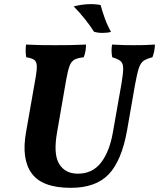

<svg xmlns="http://www.w3.org/2000/svg" viewBox="-20 -893 764 922"><path d="M320 9Q183 9 132.5 -60Q82 -129 105 -258L152 -526Q158 -561 156.5 -579.5Q155 -598 143.5 -606Q132 -614 106 -618Q101 -646 105 -679Q141 -677 174 -676.5Q207 -676 246 -676Q282 -676 317.5 -676.5Q353 -677 393 -679Q393 -663 390.5 -648Q388 -633 382 -618Q353 -615 337.5 -606.5Q322 -598 314 -576.5Q306 -555 298 -511L255 -263Q235 -155 263.5 -107Q292 -59 354 -59Q424 -59 465 -112Q506 -165 522 -257L564 -495Q572 -543 571.5 -566.5Q571 -590 558.5 -600Q546 -610 519 -618Q513 -647 518 -679Q550 -677 576 -676.5Q602 -676 621 -676Q650 -676 671.5 -676.5Q693 -677 724 -679Q723 -646 712 -618Q684 -611 669.5 -601Q655 -591 646.5 -565Q638 -539 628 -484L590 -266Q564 -121 502 -56Q440 9 320 9ZM513 -740Q497 -735 472.5 -735Q448 -735 431 -741Q416 -766 388.5 -800.5Q361 -835 334 -862Q362 -870 396 -872.5Q430 -875 463 -869Q471 -839 483.5 -804.5Q496 -770 513 -740Z"/></svg>

Font: Vollkorn
Style: Bold Italic
Weight: 700
Italic angle: -11°
Designer: Friedrich Althausen
Foundry: Friedrich Althausen
Version: Version 5.000; ttfautohint (v1.8.3)